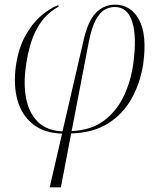

<svg xmlns="http://www.w3.org/2000/svg" viewBox="-20 -563 675 823"><path d="M193 240 246 10Q167 7 119.5 -32Q72 -71 54.5 -135Q37 -199 48 -280Q59 -355 87.5 -407.5Q116 -460 153.5 -493Q191 -526 229 -541L232 -535Q184 -508 156 -468.5Q128 -429 113 -380.5Q98 -332 91 -279Q80 -203 92 -141Q104 -79 142 -41Q180 -3 248 0L337 -385Q356 -472 390.5 -507.5Q425 -543 473 -543Q541 -543 576 -478.5Q611 -414 594 -290Q582 -210 545.5 -143Q509 -76 445 -35Q381 6 285 9L241 240ZM360 -380 287 -1Q372 -5 426.5 -46.5Q481 -88 511 -152Q541 -216 551 -288Q567 -405 547 -469Q527 -533 472 -533Q450 -533 429.5 -522Q409 -511 391 -478.5Q373 -446 360 -380Z"/></svg>

Font: Noto Serif Display ExtraLight
Style: Italic
Weight: 200
Italic angle: -12°
Designer: Monotype Design Team
Foundry: Monotype Imaging Inc.
Version: Version 2.009